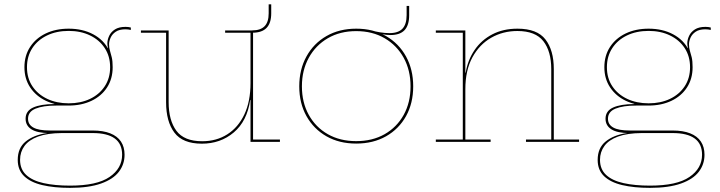

<svg xmlns="http://www.w3.org/2000/svg" viewBox="-20 -668 3390 904"><path d="M309.5 216.5Q234.5 216.5 179.2 203.5Q124 190.5 93.8 161.5Q63.5 132.5 63.5 85Q63.5 28.5 101.2 -2Q139 -32.5 201 -41.5V-46L270.5 -41.5Q202.5 -41 159.2 -25Q116 -9 95.2 19.2Q74.5 47.5 74.5 84.5Q74.5 129 103.5 155.8Q132.5 182.5 185.2 194.2Q238 206 310 206Q436.5 206 495.8 165.2Q555 124.5 555 60.5Q555 -41.5 416.5 -41.5H212Q156 -41.5 128.2 -59Q100.5 -76.5 100.5 -109Q100.5 -145.5 136.2 -161.8Q172 -178 236 -178V-184L303.5 -171H244.5Q183 -171 147.5 -156.5Q112 -142 112 -109Q112 -81.5 137 -67.5Q162 -53.5 215 -53.5H416.5Q465.5 -53.5 499 -40.2Q532.5 -27 549.5 -1.5Q566.5 24 566.5 60.5Q566.5 106 539.5 141Q512.5 176 455.5 196.2Q398.5 216.5 309.5 216.5ZM303.5 -171Q243.5 -171 196.5 -193.2Q149.5 -215.5 122.2 -256.2Q95 -297 95 -351.5Q95 -406 121.8 -447Q148.5 -488 195.5 -510.5Q242.5 -533 303.5 -533Q369 -533 418.8 -506.5Q468.5 -480 492 -433Q501.5 -415.5 506 -395Q510.5 -374.5 510.5 -351.5Q510.5 -297 484 -256.2Q457.5 -215.5 410.5 -193.2Q363.5 -171 303.5 -171ZM303.5 -181.5Q360 -181.5 404 -202.5Q448 -223.5 473.2 -261.8Q498.5 -300 498.5 -351.5Q498.5 -403 473.2 -441.5Q448 -480 404 -501.2Q360 -522.5 303.5 -522.5Q246 -522.5 201.8 -501.2Q157.5 -480 132.2 -441.5Q107 -403 107 -351.5Q107 -300 132.5 -261.8Q158 -223.5 202.5 -202.5Q247 -181.5 303.5 -181.5ZM510.5 -351.5 498.5 -408.5 483.5 -440 488.5 -442Q487 -447.5 486.2 -453.2Q485.5 -459 485.5 -464Q485.5 -481 494 -499.2Q502.5 -517.5 521.2 -529.5Q540 -541.5 571 -541.5Q578 -541.5 583.8 -540.8Q589.5 -540 596 -538.5V-527Q589 -528.5 583.2 -529.2Q577.5 -530 570.5 -530Q541.5 -530 524.8 -518.5Q508 -507 500.8 -490.5Q493.5 -474 493.5 -459Q493.5 -442.5 497.8 -429Q502 -415.5 506.2 -398Q510.5 -380.5 510.5 -351.5Z M1159.5 -514H1040V-524.5H1171.5V-11H1298V0H1159.5ZM774 -524.5V-187.5Q774 -101.5 810.5 -52.2Q847 -3 932 -3Q999 -3 1050.2 -35.5Q1101.5 -68 1130.5 -129.2Q1159.5 -190.5 1159.5 -277L1166 -197.5H1158Q1143.5 -97.5 1080.8 -44.5Q1018 8.5 930.5 8.5Q840 8.5 801 -43.8Q762 -96 762 -186.5V-514H643.5V-524.5ZM1257 -647.5V-605Q1257 -559.5 1235.2 -536.8Q1213.5 -514 1169 -514H1156.5L1168.5 -525Q1207 -525 1226 -544.8Q1245 -564.5 1245 -605V-647.5Z M1657 8Q1577.5 8 1517.2 -26.2Q1457 -60.5 1423 -121.2Q1389 -182 1389 -261.5Q1389 -340.5 1422.8 -402Q1456.5 -463.5 1517 -498.2Q1577.5 -533 1657.5 -533Q1737 -533 1797.5 -498.2Q1858 -463.5 1891.8 -402Q1925.5 -340.5 1925.5 -261.5Q1925.5 -182 1891.8 -121.2Q1858 -60.5 1797.5 -26.2Q1737 8 1657 8ZM1657 -3.5Q1733.5 -3.5 1791 -36.2Q1848.5 -69 1880.8 -127.2Q1913 -185.5 1913 -261.5Q1913 -337 1880.8 -395.8Q1848.5 -454.5 1791 -488Q1733.5 -521.5 1657 -521.5Q1581 -521.5 1523.5 -488Q1466 -454.5 1433.8 -395.8Q1401.5 -337 1401.5 -261.5Q1401.5 -185.5 1433.8 -127.2Q1466 -69 1523.5 -36.2Q1581 -3.5 1657 -3.5ZM1906.5 -640V-596Q1906.5 -549.5 1885 -526.2Q1863.5 -503 1818 -503Q1810.5 -503 1800 -504Q1789.5 -505 1777 -508L1773 -502L1727.5 -525Q1746.5 -519.5 1769.5 -515.8Q1792.5 -512 1813 -512Q1855 -512 1874.8 -532.8Q1894.5 -553.5 1894.5 -597V-640Z M2171 -11H2290V0H2032V-11H2159V-514H2032V-524.5H2171ZM2575.5 -11V-342Q2575.5 -426.5 2538.2 -474.2Q2501 -522 2416 -522Q2348.5 -522 2293 -490.5Q2237.5 -459 2204.2 -398Q2171 -337 2171 -248L2165.5 -325.5H2172.5Q2182.5 -385.5 2214.5 -432.5Q2246.5 -479.5 2297.8 -506.2Q2349 -533 2416.5 -533Q2509 -533 2548.2 -482.2Q2587.5 -431.5 2587.5 -342.5V-11H2706.5V0H2456.5V-11Z M3040 216.5Q2965 216.5 2909.8 203.5Q2854.5 190.5 2824.2 161.5Q2794 132.5 2794 85Q2794 28.5 2831.8 -2Q2869.5 -32.5 2931.5 -41.5V-46L3001 -41.5Q2933 -41 2889.8 -25Q2846.5 -9 2825.8 19.2Q2805 47.5 2805 84.5Q2805 129 2834 155.8Q2863 182.5 2915.8 194.2Q2968.5 206 3040.5 206Q3167 206 3226.2 165.2Q3285.5 124.5 3285.5 60.5Q3285.5 -41.5 3147 -41.5H2942.5Q2886.5 -41.5 2858.8 -59Q2831 -76.5 2831 -109Q2831 -145.5 2866.8 -161.8Q2902.5 -178 2966.5 -178V-184L3034 -171H2975Q2913.5 -171 2878 -156.5Q2842.5 -142 2842.5 -109Q2842.5 -81.5 2867.5 -67.5Q2892.5 -53.5 2945.5 -53.5H3147Q3196 -53.5 3229.5 -40.2Q3263 -27 3280 -1.5Q3297 24 3297 60.5Q3297 106 3270 141Q3243 176 3186 196.2Q3129 216.5 3040 216.5ZM3034 -171Q2974 -171 2927 -193.2Q2880 -215.5 2852.8 -256.2Q2825.5 -297 2825.5 -351.5Q2825.5 -406 2852.2 -447Q2879 -488 2926 -510.5Q2973 -533 3034 -533Q3099.5 -533 3149.2 -506.5Q3199 -480 3222.5 -433Q3232 -415.5 3236.5 -395Q3241 -374.5 3241 -351.5Q3241 -297 3214.5 -256.2Q3188 -215.5 3141 -193.2Q3094 -171 3034 -171ZM3034 -181.5Q3090.5 -181.5 3134.5 -202.5Q3178.5 -223.5 3203.8 -261.8Q3229 -300 3229 -351.5Q3229 -403 3203.8 -441.5Q3178.5 -480 3134.5 -501.2Q3090.5 -522.5 3034 -522.5Q2976.5 -522.5 2932.2 -501.2Q2888 -480 2862.8 -441.5Q2837.5 -403 2837.5 -351.5Q2837.5 -300 2863 -261.8Q2888.5 -223.5 2933 -202.5Q2977.5 -181.5 3034 -181.5ZM3241 -351.5 3229 -408.5 3214 -440 3219 -442Q3217.5 -447.5 3216.8 -453.2Q3216 -459 3216 -464Q3216 -481 3224.5 -499.2Q3233 -517.5 3251.8 -529.5Q3270.5 -541.5 3301.5 -541.5Q3308.5 -541.5 3314.2 -540.8Q3320 -540 3326.5 -538.5V-527Q3319.5 -528.5 3313.8 -529.2Q3308 -530 3301 -530Q3272 -530 3255.2 -518.5Q3238.5 -507 3231.2 -490.5Q3224 -474 3224 -459Q3224 -442.5 3228.2 -429Q3232.5 -415.5 3236.8 -398Q3241 -380.5 3241 -351.5Z"/></svg>

Font: Hepta Slab ExtraLight Thin
Style: Regular
Weight: 250
Version: Version 1.102